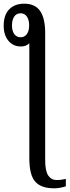

<svg xmlns="http://www.w3.org/2000/svg" viewBox="-74 -781 377 1041"><path d="M220 240Q149 240 117 204Q85 168 85 76V-547Q69 -529 39 -529Q-2 -529 -28 -559.5Q-54 -590 -54 -642Q-54 -700 -24 -730.5Q6 -761 57 -761Q116 -761 143.5 -721.5Q171 -682 171 -602V88Q171 146 187.5 170.5Q204 195 232 195Q247 195 258.5 193.5Q270 192 283 189V229Q272 233 255 236.5Q238 240 220 240ZM38 -579Q59 -579 71.5 -596Q84 -613 84 -643Q84 -674 71.5 -691.5Q59 -709 38 -709Q15 -709 3 -691Q-9 -673 -9 -643Q-9 -613 3.5 -596Q16 -579 38 -579Z"/></svg>

Font: Noto Serif ExtraCondensed
Style: Regular
Weight: 400
Width: 2
Designer: Monotype Design Team
Foundry: Monotype Imaging Inc.
Version: Version 2.015